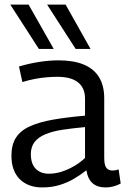

<svg xmlns="http://www.w3.org/2000/svg" viewBox="-20 -810 551 840"><path d="M30 -129Q30 -177 50 -208Q70 -239 111 -257.5Q152 -276 212 -286.5Q272 -297 352 -304V-379Q352 -425 321.5 -449.5Q291 -474 231 -474Q211 -474 186 -472Q161 -470 134 -465Q107 -460 78 -451L63 -519Q106 -532 151 -539Q196 -546 236 -546Q302 -546 346.5 -527.5Q391 -509 413.5 -472Q436 -435 436 -380V-120Q436 -87 445.5 -75.5Q455 -64 471 -64Q477 -64 484 -65Q491 -66 499 -69L508 -7Q493 1 476.5 5.5Q460 10 442 10Q406 10 385 -8.5Q364 -27 358 -65Q334 -46 304.5 -28.5Q275 -11 240.5 -0.5Q206 10 165 10Q134 10 109.5 1Q85 -8 67 -25.5Q49 -43 39.5 -69Q30 -95 30 -129ZM115 -136Q115 -93 136.5 -71.5Q158 -50 194 -50Q222 -50 250 -59Q278 -68 304.5 -83.5Q331 -99 352 -119V-254Q298 -249 254.5 -242.5Q211 -236 179.5 -223Q148 -210 131.5 -189Q115 -168 115 -136ZM150 -596 25 -790H105L215 -596ZM311 -596 186 -790H267L376 -596Z"/></svg>

Font: Georama ExtraCondensed Thin
Style: Regular
Weight: 400
Version: Version 1.001